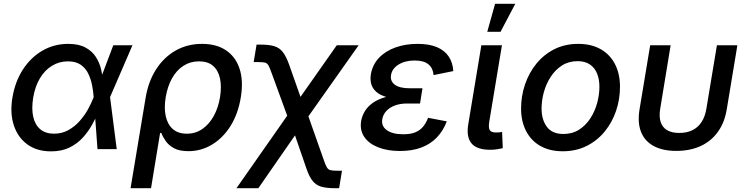

<svg xmlns="http://www.w3.org/2000/svg" viewBox="-20 -779 3898 1003"><path d="M246.6 11.7Q173.3 11.7 123.5 -24.2Q73.7 -60.1 52.5 -123.5Q31.2 -187 44.9 -269.5Q59.1 -353.5 100.1 -416.5Q141.1 -479.5 201.9 -514.6Q262.7 -549.8 336.4 -549.8Q391.1 -549.8 426 -531Q460.9 -512.2 480.5 -481.9Q500 -451.7 508.1 -417Q516.1 -382.3 517.1 -350.6H553.2L554.7 -273.4L589.8 0H489.3L469.2 -272.9Q467.3 -302.2 460.9 -334.5Q454.6 -366.7 440.7 -395Q426.8 -423.3 401.4 -440.9Q376 -458.5 335 -458.5Q289.6 -458.5 251.7 -435.5Q213.9 -412.6 188.5 -370.1Q163.1 -327.6 153.3 -268.6Q144 -210.9 153.6 -168.7Q163.1 -126.5 190.7 -103.5Q218.3 -80.6 262.2 -80.6Q302.7 -80.6 335.9 -98.6Q369.1 -116.7 395 -145.5Q420.9 -174.3 439.2 -207.3Q457.5 -240.2 468.8 -270L571.8 -542.5H671.9L554.2 -270L527.8 -195.3H494.6Q481 -163.6 461.2 -127.7Q441.4 -91.8 412.6 -60.1Q383.8 -28.3 343 -8.3Q302.2 11.7 246.6 11.7Z M662.1 204.1 740.7 -268.1Q754.9 -353.5 795.4 -416.7Q835.9 -480 897.5 -514.9Q959 -549.8 1035.6 -549.8Q1110.4 -549.8 1160.4 -516.4Q1210.4 -482.9 1231.2 -420.9Q1252 -358.9 1238.3 -272.5Q1224.6 -186 1185.1 -122.3Q1145.5 -58.6 1088.1 -23.9Q1030.8 10.7 964.4 10.7Q916.5 10.7 888.2 -5.1Q859.9 -21 845 -43.2Q830.1 -65.4 822.3 -84.5H816.4L769 204.1ZM955.6 -80.6Q1002 -80.6 1037.6 -105.5Q1073.2 -130.4 1096.9 -173.6Q1120.6 -216.8 1129.4 -271.5Q1138.2 -326.2 1129.4 -368.4Q1120.6 -410.6 1093.5 -434.6Q1066.4 -458.5 1019.5 -458.5Q974.1 -458.5 938.2 -435.3Q902.3 -412.1 878.9 -370.4Q855.5 -328.6 845.7 -272Q836.4 -215.3 845.9 -171.9Q855.5 -128.4 883.1 -104.5Q910.6 -80.6 955.6 -80.6Z M1215.3 204.1 1522.9 -235.4H1568.4L1673.3 62Q1681.6 85.9 1688.5 96.7Q1695.3 107.4 1707 110.1Q1718.8 112.8 1741.7 112.8H1766.6L1751.5 204.1H1730Q1686 204.1 1658.7 196.3Q1631.3 188.5 1613.8 167Q1596.2 145.5 1582 105L1521 -71.8L1329.6 204.1ZM1497.6 -127.4 1398.4 -398.9Q1388.7 -426.3 1382.1 -437.7Q1375.5 -449.2 1364.7 -451.9Q1354 -454.6 1331.1 -454.6H1305.2L1320.3 -545.9H1342.8Q1385.7 -545.9 1412.6 -537.8Q1439.5 -529.8 1457 -507.6Q1474.6 -485.4 1490.2 -441.9L1549.8 -272.9L1739.3 -542.5H1853.5L1560.1 -127.4Z M2069.3 9.8Q2003.9 9.8 1955.3 -9.5Q1906.7 -28.8 1882.8 -64Q1858.9 -99.1 1866.7 -147.5Q1871.1 -172.9 1885.5 -197.3Q1899.9 -221.7 1927 -241.2Q1954.1 -260.7 1996.3 -272.5Q2038.6 -284.2 2098.1 -284.2H2181.6L2174.3 -238.3H2106.4Q2070.3 -238.3 2042.5 -227.8Q2014.6 -217.3 1997.8 -198.7Q1981 -180.2 1977.1 -156.7Q1970.7 -121.1 2000.2 -99.4Q2029.8 -77.6 2086.4 -77.6Q2124 -77.6 2148.7 -87.4Q2173.3 -97.2 2189.5 -116.5Q2205.6 -135.7 2216.3 -163.6L2314 -145Q2295.9 -96.7 2262.9 -61.8Q2230 -26.9 2181.6 -8.5Q2133.3 9.8 2069.3 9.8ZM2095.2 -261.2Q2038.1 -261.2 2001.5 -271.5Q1964.8 -281.7 1944.8 -300Q1924.8 -318.4 1918.9 -341.8Q1913.1 -365.2 1917.5 -391.6Q1926.3 -441.9 1960.2 -477.3Q1994.1 -512.7 2046.1 -531.2Q2098.1 -549.8 2161.1 -549.8Q2222.2 -549.8 2262.5 -532.7Q2302.7 -515.6 2324 -483.9Q2345.2 -452.1 2348.1 -407.7L2245.1 -386.7Q2242.2 -422.4 2218.5 -442.6Q2194.8 -462.9 2146.5 -462.9Q2095.7 -462.9 2061.5 -441.4Q2027.3 -419.9 2022.5 -385.3Q2018.1 -354.5 2043 -336.2Q2067.9 -317.9 2120.1 -317.9H2187L2177.7 -261.2Z M2541 3.4Q2471.2 3.4 2443.4 -29.8Q2415.5 -63 2425.8 -127.4L2494.6 -542.5H2602.1L2536.6 -147.5Q2530.8 -114.7 2537.6 -100.8Q2544.4 -86.9 2570.8 -86.9Q2583 -86.9 2590.3 -87.6Q2597.7 -88.4 2603 -90.3L2606.4 -4.9Q2595.7 -2.4 2578.4 0.5Q2561 3.4 2541 3.4ZM2525.4 -612.8 2566.4 -759.3H2671.9L2594.7 -612.8Z M2919.9 11.2Q2851.6 11.2 2803 -16.4Q2754.4 -43.9 2728.3 -94.5Q2702.1 -145 2702.1 -212.4Q2702.1 -277.3 2722.7 -337.9Q2743.2 -398.4 2782 -446.3Q2820.8 -494.1 2876 -522Q2931.2 -549.8 3000.5 -549.8Q3068.8 -549.8 3117.7 -522.2Q3166.5 -494.6 3192.6 -444.1Q3218.8 -393.6 3218.8 -325.7Q3218.8 -259.8 3198.2 -199.5Q3177.7 -139.2 3138.7 -91.6Q3099.6 -43.9 3044.4 -16.4Q2989.3 11.2 2919.9 11.2ZM2923.3 -79.1Q2970.2 -79.1 3005.4 -101.8Q3040.5 -124.5 3064.2 -161.1Q3087.9 -197.8 3099.6 -241.2Q3111.3 -284.7 3111.3 -325.7Q3111.3 -364.7 3099.1 -394.8Q3086.9 -424.8 3061.8 -442.1Q3036.6 -459.5 2997.1 -459.5Q2950.7 -459.5 2915.5 -436.8Q2880.4 -414.1 2856.7 -377.4Q2833 -340.8 2821 -297.4Q2809.1 -253.9 2809.1 -211.9Q2809.1 -154.3 2836.7 -116.7Q2864.3 -79.1 2923.3 -79.1Z M3512.7 9.3Q3441.9 9.3 3395 -16.1Q3348.1 -41.5 3328.9 -89.6Q3309.6 -137.7 3320.8 -207L3376.5 -542.5H3483.4L3429.2 -212.9Q3421.9 -169.9 3431.4 -141.4Q3440.9 -112.8 3465.6 -98.6Q3490.2 -84.5 3528.3 -84.5Q3567.4 -84.5 3596.7 -98.6Q3626 -112.8 3644.8 -141.4Q3663.6 -169.9 3670.4 -212.9L3725.1 -542.5H3832L3776.4 -207Q3765.1 -138.7 3730.2 -90.1Q3695.3 -41.5 3640.1 -16.1Q3585 9.3 3512.7 9.3Z"/></svg>

Font: Inter 16pt Medium
Style: Italic
Weight: 500
Italic angle: -9.3988°
Version: Version 4.001;git-66647c0bb